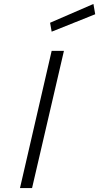

<svg xmlns="http://www.w3.org/2000/svg" viewBox="-20 -950 501 970"><path d="M142 0 303 -693H241L81 0ZM461 -878 452 -930 233 -835 241 -790Z"/></svg>

Font: RazerF5 Light
Style: Italic
Weight: 300
Foundry: Razer Inc.
Version: Version 2